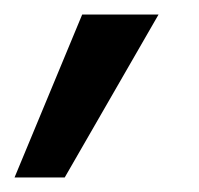

<svg xmlns="http://www.w3.org/2000/svg" viewBox="-28 -121 273 264"><path d="M-8 123 85 -101H190L61 123Z"/></svg>

Font: Hind
Style: Regular
Weight: 400
Designer: Manushi Parikh, Satya Rajpurohit
Foundry: Indian Type Foundry
Version: Version 2.000;PS 1.0;hotconv 1.0.79;makeotf.lib2.5.61930